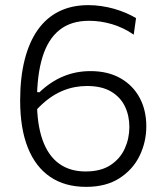

<svg xmlns="http://www.w3.org/2000/svg" viewBox="-20 -718 644 748"><path d="M315.5 10Q233 10 175.8 -28.8Q118.5 -67.5 88.5 -142.5Q58.5 -217.5 58.5 -326.5Q58.5 -415.5 76 -484.8Q93.5 -554 127 -601.5Q160.5 -649 210 -673.5Q259.5 -698 324 -698Q350 -698 375.2 -694.2Q400.5 -690.5 424.2 -683.8Q448 -677 469.8 -667.8Q491.5 -658.5 510 -647.5L501 -583Q481 -597 459.5 -607.2Q438 -617.5 415.8 -624Q393.5 -630.5 371.2 -633.8Q349 -637 327 -637Q256.5 -637 211.8 -601.2Q167 -565.5 145.5 -495.8Q124 -426 124 -324.5Q124 -234 145.8 -172.8Q167.5 -111.5 209.8 -80.8Q252 -50 313.5 -50Q373 -50 410.8 -75Q448.5 -100 466.2 -139.5Q484 -179 484 -223.5Q484 -267.5 466.5 -303.8Q449 -340 412.5 -361.5Q376 -383 318.5 -383Q295 -383 271 -378.5Q247 -374 222 -363.5Q197 -353 171.8 -334.8Q146.5 -316.5 120.5 -288.5Q114.5 -302.5 112.8 -313.8Q111 -325 112.8 -335.8Q114.5 -346.5 120 -359.5L133.5 -358.5Q154.5 -378.5 177.5 -394Q200.5 -409.5 225.5 -420Q250.5 -430.5 277.2 -435.8Q304 -441 332.5 -441Q400 -441 448.8 -413.5Q497.5 -386 523.8 -337.5Q550 -289 550 -226Q550 -165 523.8 -111Q497.5 -57 445.2 -23.5Q393 10 315.5 10Z"/></svg>

Font: Commissioner Thin Light
Style: Regular
Weight: 300
Version: Version 1.000